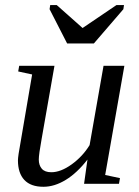

<svg xmlns="http://www.w3.org/2000/svg" viewBox="-20 -715 540 747"><path d="M130.9 -94.2Q130.9 -72.3 142.6 -58.6Q154.3 -44.9 179.7 -44.9Q216.3 -44.9 258.8 -75.4Q301.3 -106 328.6 -150.4L382.8 -459H463.9L389.2 -34.2L446.8 -22L442.9 0H307.1L320.3 -94.2Q279.8 -42 235.8 -15.1Q191.9 11.7 148.9 11.7Q99.6 11.7 74.7 -14.9Q49.8 -41.5 49.8 -91.3Q49.8 -98.6 52.5 -117.4Q55.2 -136.2 105 -425.3L50.8 -437L54.7 -459H191.9L142.1 -175.3Q130.9 -113.8 130.9 -94.2ZM200.7 -695.3 301.3 -606 433.1 -695.3H462.4L460 -679.2L345.2 -545.9H241.2L172.9 -679.2L175.3 -695.3Z"/></svg>

Font: Tinos
Style: Italic
Weight: 400
Italic angle: -16.333°
Designer: Steve Matteson
Foundry: Monotype Imaging Inc.
Version: Version 1.32